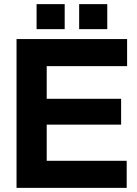

<svg xmlns="http://www.w3.org/2000/svg" viewBox="-20 -909 663 929"><path d="M60 0H593V-131H206V-306H566V-431H206V-589H595V-720H60ZM157 -768H293V-889H157ZM363 -768H499V-889H363Z"/></svg>

Font: Aspekta 650
Style: Regular
Weight: 650
Designer: Ivo Dolenc
Version: Version 2.000